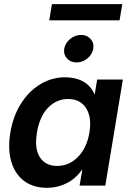

<svg xmlns="http://www.w3.org/2000/svg" viewBox="-20 -902 629 933"><path d="M209 10.7Q141.6 10.7 96.9 -22.9Q52.2 -56.6 34.7 -117.2Q17.1 -177.7 30.3 -258.3Q43.5 -337.4 81.5 -397.9Q119.6 -458.5 175.3 -492.4Q231 -526.4 296.9 -526.4Q347.2 -526.4 384.3 -505.9Q421.4 -485.4 439 -444.3H440.4L452.1 -515.6H577.1L491.7 0H366.7L379.9 -77.1H378.4Q347.7 -33.7 303.5 -11.5Q259.3 10.7 209 10.7ZM257.3 -95.7Q316.4 -95.7 359.4 -139.9Q402.3 -184.1 414.6 -258.3Q426.8 -332 398.4 -376.5Q370.1 -420.9 311 -420.9Q254.9 -420.9 213.6 -378.7Q172.4 -336.4 159.7 -258.3Q146.5 -179.7 173.8 -137.7Q201.2 -95.7 257.3 -95.7ZM574.2 -881.8 561 -803.2H219.2L232.4 -881.8ZM352.1 -598.6Q322.8 -598.6 305.2 -618.2Q287.6 -637.7 292 -665Q296.9 -692.9 320.8 -712.6Q344.7 -732.4 374 -732.4Q402.8 -732.4 420.4 -712.6Q438 -692.9 433.1 -665Q428.7 -637.7 404.8 -618.2Q380.9 -598.6 352.1 -598.6Z"/></svg>

Font: Inter Display Semi Bold
Style: Italic
Weight: 600
Italic angle: -9.39999°
Designer: Rasmus Andersson
Foundry: rsms
Version: Version 4.000;git-4fc901f